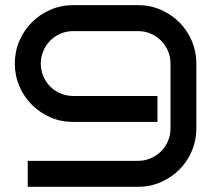

<svg xmlns="http://www.w3.org/2000/svg" viewBox="-20 -720 841 740"><path d="M736.8 -225.1Q736.8 -178.7 719.2 -137.7Q701.7 -96.7 671.1 -66.2Q640.6 -35.6 599.6 -17.8Q558.6 0 512.2 0H86.9V-100.1H512.2Q538.1 -100.1 560.8 -109.9Q583.5 -119.6 600.6 -136.5Q617.7 -153.3 627.4 -176.3Q637.2 -199.2 637.2 -225.1V-475.1Q637.2 -501 627.4 -523.7Q617.7 -546.4 600.6 -563.5Q583.5 -580.6 560.8 -590.3Q538.1 -600.1 512.2 -600.1H262.2Q236.3 -600.1 213.4 -590.3Q190.4 -580.6 173.6 -563.5Q156.7 -546.4 147 -523.7Q137.2 -501 137.2 -475.1Q137.2 -449.2 147 -426.3Q156.7 -403.3 173.6 -386.5Q190.4 -369.6 213.4 -359.9Q236.3 -350.1 262.2 -350.1H586.9V-250H262.2Q215.3 -250 174.3 -267.8Q133.3 -285.6 102.8 -316.2Q72.3 -346.7 54.7 -387.7Q37.1 -428.7 37.1 -475.1Q37.1 -521.5 54.7 -562.5Q72.3 -603.5 102.8 -634Q133.3 -664.6 174.3 -682.4Q215.3 -700.2 262.2 -700.2H512.2Q558.6 -700.2 599.6 -682.4Q640.6 -664.6 671.1 -634Q701.7 -603.5 719.2 -562.5Q736.8 -521.5 736.8 -475.1Z"/></svg>

Font: Bruno Ace SC
Style: Regular
Weight: 400
Designer: Astigmatic (AOETI)
Foundry: Astigmatic (AOETI)
Version: Version 1.000